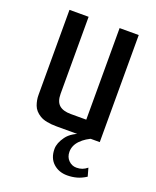

<svg xmlns="http://www.w3.org/2000/svg" viewBox="-124 -544 643 792"><g transform="rotate(20 197.5 -147.5)"><path d="M158 0Q108 0 83.5 -15Q59 -30 51 -52Q43 -74 43 -96V-470H127V-132Q127 -98 144 -83Q161 -68 195 -68H263V-470H347V0ZM267 175Q230 175 205.5 152.5Q181 130 181 90Q181 64 202.5 34.5Q224 5 275 -10L321 -6Q287 7 265 29.5Q243 52 243 80Q243 103 257.5 117.5Q272 132 292 132Q306 132 317 128Q328 124 339 115L349 151Q329 164 309 169.5Q289 175 267 175Z"/></g></svg>

Font: Smooch Sans Thin SemiBold
Style: Regular
Weight: 600
Version: Version 1.010